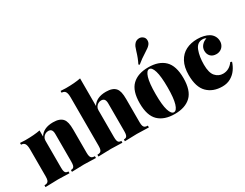

<svg xmlns="http://www.w3.org/2000/svg" viewBox="-84 -1388 2494 1954"><g transform="rotate(-30 1163.0 -411.0)"><path d="M528.3 -493.2Q543.5 -475.1 550.5 -444.6Q557.6 -414.1 557.6 -363.8V-92.8Q557.6 -64.9 563 -49.3Q568.4 -33.7 580.3 -27.3Q592.3 -21 613.3 -21V0L595.2 -0.5Q523.4 -3.9 473.6 -3.9Q421.4 -3.9 349.6 -0.5L331.5 0V-21Q349.1 -21 358.9 -27.3Q368.7 -33.7 373 -49.1Q377.4 -64.5 377.4 -92.8V-418Q377.4 -450.2 365.7 -465.6Q354 -481 328.6 -481Q310.1 -481 293.5 -471.7Q276.9 -462.4 266.6 -446Q256.3 -429.7 256.3 -409.2V-92.8Q256.3 -64.9 260.7 -49.3Q265.1 -33.7 275.1 -27.3Q285.2 -21 302.7 -21V0Q298.8 0 285.2 -1Q198.7 -3.9 170.4 -3.9Q117.7 -3.9 40 -0.5L20.5 0V-21Q41.5 -21 53.7 -27.3Q65.9 -33.7 71.3 -49.3Q76.7 -64.9 76.7 -92.8V-410.2Q76.7 -456.5 64 -477.3Q51.3 -498 20.5 -498V-519Q52.2 -516.1 82.5 -516.1Q186.5 -516.1 256.3 -529.8V-458Q301.8 -533.2 415.5 -533.2Q495.1 -533.2 528.3 -493.2Z M1037.6 -533.2Q1117.2 -533.2 1150.4 -493.2Q1165.5 -475.1 1172.6 -444.6Q1179.7 -414.1 1179.7 -363.8V-92.8Q1179.7 -64.9 1185.1 -49.3Q1190.4 -33.7 1202.4 -27.3Q1214.4 -21 1235.4 -21V0L1217.3 -0.5Q1145.5 -3.9 1095.7 -3.9Q1043.5 -3.9 971.7 -0.5L953.6 0V-21Q971.2 -21 981 -27.3Q990.7 -33.7 995.1 -49.3Q999.5 -64.9 999.5 -92.8V-418Q999.5 -450.2 987.8 -465.6Q976.1 -481 950.7 -481Q932.1 -481 915.5 -471.7Q898.9 -462.4 888.7 -446Q878.4 -429.7 878.4 -409.2V-92.8Q878.4 -64.9 882.8 -49.3Q887.2 -33.7 897 -27.3Q906.7 -21 924.3 -21V0L907.7 -0.5Q841.8 -3.9 792.5 -3.9Q739.7 -3.9 662.1 -0.5L642.6 0V-21Q663.6 -21 675.8 -27.3Q688 -33.7 693.4 -49.3Q698.7 -64.9 698.7 -92.8V-662.1Q698.7 -708.5 686 -729.2Q673.3 -750 642.6 -750V-771Q673.8 -768.1 704.6 -768.1Q809.6 -768.1 878.4 -782.2V-458Q923.8 -533.2 1037.6 -533.2Z M1277.8 0ZM1791.5 -258.8Q1791.5 -114.3 1724.6 -50Q1657.7 14.2 1534.7 14.2Q1411.1 14.2 1344.2 -50Q1277.3 -114.3 1277.3 -258.8Q1277.3 -403.8 1344.5 -468.5Q1411.6 -533.2 1534.7 -533.2Q1657.7 -533.2 1724.6 -468.5Q1791.5 -403.8 1791.5 -258.8ZM1464.4 -258.8Q1464.4 -130.9 1483.6 -68.4Q1502.9 -5.9 1534.7 -5.9Q1566.4 -5.9 1585.4 -68.4Q1604.5 -130.9 1604.5 -258.8Q1604.5 -387.2 1585.4 -450.2Q1566.4 -513.2 1534.7 -513.2Q1502.9 -513.2 1483.6 -450.2Q1464.4 -387.2 1464.4 -258.8ZM1666.5 -774.9Q1666.5 -748.5 1649.9 -729Q1638.7 -715.8 1625.5 -706.1Q1612.3 -696.3 1585.4 -679.2Q1522.9 -640.6 1473.6 -599.1L1462.9 -607.9Q1492.2 -665.5 1512.7 -736.3Q1521.5 -766.1 1528.6 -782.2Q1535.6 -798.3 1547.9 -812Q1557.1 -823.2 1571.8 -829.6Q1586.4 -835.9 1602.1 -835.9Q1627 -835.9 1646 -819.8Q1666.5 -803.7 1666.5 -774.9Z M2241.7 -502.9Q2269.5 -486.8 2285.6 -459.7Q2301.8 -432.6 2301.8 -398.9Q2301.8 -371.6 2289.3 -349.4Q2276.9 -327.1 2254.9 -314.5Q2232.9 -301.8 2205.6 -301.8Q2162.6 -301.8 2138.2 -326.7Q2113.8 -351.6 2113.8 -392.1Q2113.8 -428.2 2137.5 -455.3Q2161.1 -482.4 2195.8 -492.2Q2179.7 -503.9 2155.8 -503.9Q2091.3 -503.9 2065.4 -435.3Q2039.6 -366.7 2039.6 -272.9Q2039.6 -176.8 2075.9 -136Q2112.3 -95.2 2164.6 -95.2Q2237.3 -95.2 2285.6 -162.1L2302.7 -155.8Q2289.1 -111.8 2262 -73.2Q2234.9 -34.7 2192.4 -10.3Q2149.9 14.2 2093.8 14.2Q1984.4 14.2 1918.5 -51Q1852.5 -116.2 1852.5 -258.8Q1852.5 -351.6 1885.7 -413.1Q1918.9 -474.6 1976.8 -503.9Q2034.7 -533.2 2109.9 -533.2Q2150.9 -533.2 2185.3 -524.7Q2219.7 -516.1 2241.7 -502.9Z"/></g></svg>

Font: TypoPRO Playfair Display
Style: Regular
Weight: 900
Designer: Claus Eggers Sørensen
Foundry: Claus Eggers Sørensen
Version: Version 1.004;PS 001.004;hotconv 1.0.70;makeotf.lib2.5.58329